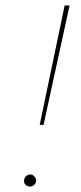

<svg xmlns="http://www.w3.org/2000/svg" viewBox="-20 -678 297 701"><path d="M216 -658H234L139 -222H125ZM68 -19Q68 -28 75 -34.5Q82 -41 90 -41Q99 -41 105.5 -34Q112 -27 112 -18Q111 -9 105 -3Q99 3 89 3Q80 3 73.5 -3Q67 -9 68 -19Z"/></svg>

Font: Ysabeau Thin
Style: Italic
Weight: 200
Italic angle: -12°
Designer: Christian Thalmann (Catharsis Fonts)
Version: Version 0.003